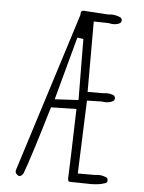

<svg xmlns="http://www.w3.org/2000/svg" viewBox="-52 -774 605 808"><g transform="rotate(5 250.0 -370.0)"><path d="M277.8 -613.3 279.8 -355.5 179.7 -350.1 252 -616.7ZM278.8 -731Q272.9 -731.9 268.1 -731.9Q261.2 -731.9 258.8 -726.6Q256.3 -722.7 256.3 -712.4L44.4 -43Q42.5 -38.6 42.5 -34.2Q42.5 -29.8 44.4 -25.9Q53.7 -15.1 60.1 -15.1Q67.4 -15.1 76.2 -27.8Q102.5 -97.2 167 -314.9L274.4 -317.4Q267.1 -58.1 265.1 -26.4Q265.1 -24.4 265.1 -21.7Q265.1 -19 265.9 -15.9Q266.6 -12.7 267.6 -11.7Q270 -9.3 276.4 -9.3Q302.7 -9.3 329.8 -8.5Q356.9 -7.8 364 -7.8Q371.1 -7.8 382.8 -8.8Q407.2 -10.7 427.7 -19Q431.2 -22.9 431.2 -29.3Q431.2 -35.6 427.2 -40Q410.6 -48.8 390.6 -48.8Q382.8 -48.8 373 -47.4H303.7L315.4 -356.4L378.9 -357.9Q387.7 -356.4 395 -356.4Q412.6 -356.4 426.8 -364.7Q432.1 -371.1 432.1 -376Q432.1 -380.9 427.2 -387.2Q413.1 -394.5 395.5 -394.5Q388.2 -394.5 378.9 -393.1H314.9V-690.4L378.4 -689Q389.6 -686.5 397.9 -686.5Q414.1 -686.5 426.8 -693.8Q432.1 -700.2 432.1 -705.1Q432.1 -710 427.2 -716.3Q408.2 -726.1 385.3 -726.1Q378.9 -726.1 371.6 -725.1Z"/></g></svg>

Font: NaikaiFont
Style: ExtraLight
Weight: 200
Version: Version 1.89